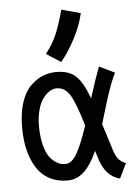

<svg xmlns="http://www.w3.org/2000/svg" viewBox="-55 -823 629 881"><g transform="rotate(-5 259.0 -382.0)"><path d="M172.9 -584Q205.1 -623.5 224.9 -670.4Q244.6 -717.3 260.7 -780.3L348.6 -756.3Q336.9 -702.1 306.6 -643.8Q276.4 -585.4 239.7 -540.5ZM112.3 -257.3Q112.3 -206.5 122.3 -169.2Q132.3 -131.8 145 -114.3Q157.7 -96.7 174.3 -86.4Q190.9 -76.2 199 -74.7Q207 -73.2 213.4 -73.2H219.7Q248.5 -73.2 272.7 -116.5Q296.9 -159.7 323.7 -241.2Q293.9 -342.3 270.5 -382.3Q247.1 -422.4 207 -422.4Q191.9 -422.4 176 -412.6Q160.2 -402.8 145.5 -384Q130.9 -365.2 121.6 -332Q112.3 -298.8 112.3 -257.3ZM401.9 -240.7Q436 -130.9 441.9 -113.3Q449.7 -89.8 461.2 -75.7Q472.7 -61.5 495.1 -52.7L461.9 15.6Q395 -1 369.1 -87.9Q362.3 -110.4 358.9 -121.1Q333 -62 299.8 -29.3Q266.6 3.4 221.7 3.4Q180.7 3.4 148.2 -11.2Q115.7 -25.9 95 -50.5Q74.2 -75.2 60.3 -109.1Q46.4 -143.1 40.5 -179.7Q34.7 -216.3 34.7 -257.3Q34.7 -321.8 50 -369.9Q65.4 -418 91.8 -444.8Q118.2 -471.7 148.4 -484.4Q178.7 -497.1 212.4 -497.1Q271 -497.1 302.7 -467.3Q334.5 -437.5 361.8 -362.8Q390.1 -452.6 410.2 -504.9L481.4 -470.7Q470.2 -449.2 458.5 -418Q446.8 -386.7 440.2 -366Q433.6 -345.2 419.9 -300Q406.2 -254.9 401.9 -240.7Z"/></g></svg>

Font: Fantasque Sans Mono
Style: Regular
Weight: 400
Monospace: yes
Designer: Jany Belluz
Version: Version 1.8.0 ; ttfautohint (v1.8.2)